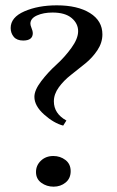

<svg xmlns="http://www.w3.org/2000/svg" viewBox="-20 -690 440 720"><path d="M217 -219Q182 -228 145.5 -260.5Q109 -293 109 -327Q109 -352 134.5 -385.5Q160 -419 191 -447Q222 -475 247.5 -510Q273 -545 273 -573Q273 -602 248.5 -622.5Q224 -643 177 -643Q143 -643 118.5 -632Q94 -621 94 -601Q94 -595 98.5 -584Q103 -573 103 -566Q103 -538 67 -538Q43 -538 31.5 -552Q20 -566 20 -585Q20 -625 71.5 -647.5Q123 -670 193 -670Q271 -670 317.5 -641Q364 -612 364 -561Q364 -530 345.5 -502Q327 -474 300 -452Q273 -430 246 -409Q219 -388 200.5 -362.5Q182 -337 182 -310Q182 -264 229 -238ZM115 -45Q115 -70 133.5 -87.5Q152 -105 180 -105Q206 -105 225.5 -90Q245 -75 245 -48Q245 -21 226 -5.5Q207 10 181 10Q155 10 135 -4.5Q115 -19 115 -45Z"/></svg>

Font: Unna
Style: Regular
Weight: 400
Designer: Jorge de Buen U.
Foundry: Omnibus-Type
Version: Version 2.006;PS 002.006;hotconv 1.0.70;makeotf.lib2.5.58329